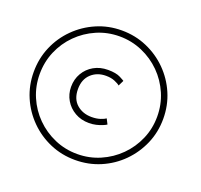

<svg xmlns="http://www.w3.org/2000/svg" viewBox="-120 -806 996 953"><g transform="rotate(20 378.0 -330.0)"><path d="M26.5 -329.5Q26.5 -400.5 53 -462.5Q79.5 -524.5 126.8 -571.5Q174 -618.5 235.8 -645.2Q297.5 -672 368 -672Q439 -672 501 -645.2Q563 -618.5 610 -571.5Q657 -524.5 683.8 -462.5Q710.5 -400.5 710.5 -329.5Q710.5 -259 683.8 -197.2Q657 -135.5 610 -88.2Q563 -41 501 -14.5Q439 12 368 12Q297.5 12 235.8 -14.5Q174 -41 126.8 -88.2Q79.5 -135.5 53 -197.2Q26.5 -259 26.5 -329.5ZM58 -329.5Q58 -266 82 -210Q106 -154 148.8 -111.2Q191.5 -68.5 247.8 -44Q304 -19.5 368 -19.5Q431.5 -19.5 488 -44Q544.5 -68.5 587.2 -111.2Q630 -154 654.2 -210Q678.5 -266 678.5 -329.5Q678.5 -393.5 654.2 -449.8Q630 -506 587.2 -548.8Q544.5 -591.5 488 -616Q431.5 -640.5 368 -640.5Q304 -640.5 247.8 -616Q191.5 -591.5 148.8 -548.8Q106 -506 82 -449.8Q58 -393.5 58 -329.5ZM371 -433.5Q398 -433.5 417.8 -425.2Q437.5 -417 445.5 -409.5L460 -439Q459 -440.5 436 -452.5Q413 -464.5 370.5 -464.5Q328.5 -464.5 296 -446Q263.5 -427.5 244.8 -395.5Q226 -363.5 226 -323Q226 -284.5 244.8 -253Q263.5 -221.5 296 -202.8Q328.5 -184 370.5 -184Q389.5 -184 407 -188Q424.5 -192 438.5 -197.8Q452.5 -203.5 460 -208.5L446 -236Q438.5 -230 418.5 -223.2Q398.5 -216.5 372.5 -216.5Q325.5 -216.5 293.8 -244.2Q262 -272 262 -324.5Q262 -375.5 293 -404.5Q324 -433.5 371 -433.5Z"/></g></svg>

Font: League Spartan Thin ExtraLight
Style: Regular
Weight: 250
Version: Version 2.002